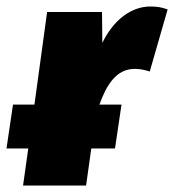

<svg xmlns="http://www.w3.org/2000/svg" viewBox="-38 -571 536 591"><path d="M425 -551C367 -551 312 -511 277 -439L276 -534H107L68 -249H2L-18 -114H49L33 0H227L243 -114H316L336 -249H268C290 -310 320 -359 377 -359C393 -359 406 -356 423 -351L478 -542C461 -548 447 -551 425 -551Z"/></svg>

Font: Fira Sans Heavy
Style: Italic
Weight: 900
Italic angle: -8°
Designer: bBox Type GmbH & Carrois Corporate GbR & Edenspiekermann AG
Foundry: bBox Type GmbH & Carrois Corporate GbR & Edenspiekermann AG
Version: Version 4.301;PS 004.301;hotconv 1.0.88;makeotf.lib2.5.64775